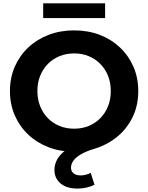

<svg xmlns="http://www.w3.org/2000/svg" viewBox="-20 -893 884 1145"><path d="M442.7 231.6Q377.4 231.6 341 200.8Q304.6 170 304.6 120Q304.6 88.4 320.5 58.8Q336.4 29.1 370.6 3.5Q404.7 -22.1 457.7 -40.6L466.7 9.4Q452.6 10.4 442 11.1Q431.4 11.8 422.2 11.8Q339.6 11.8 269.8 -14.9Q200 -41.6 148.2 -90.5Q96.4 -139.4 67.9 -205.5Q39.3 -271.6 39.3 -350Q39.3 -428.8 67.9 -494.7Q96.4 -560.6 148.2 -609.5Q200 -658.4 269.8 -685.1Q339.6 -711.8 422.2 -711.8Q505.2 -711.8 574.8 -685.1Q644.3 -658.4 695.8 -609.5Q747.3 -560.6 775.9 -494.7Q804.5 -428.8 804.5 -350Q804.5 -262.2 769.8 -192.3Q735.1 -122.4 675.8 -75Q616.5 -27.6 542.3 -5.6Q495.3 8.4 464.2 26.3Q433.1 44.2 418.3 64.5Q403.4 84.8 403.4 106.7Q403.4 127.9 418.6 140.5Q433.9 153.1 460.7 153.1Q477.1 153.1 493.2 148.6Q509.3 144.1 520.9 137.9L543.6 208.6Q525 218.6 498.1 225.1Q471.1 231.6 442.7 231.6ZM422.2 -125.5Q469.1 -125.5 508.7 -141.7Q548.4 -158 578 -188Q607.7 -218.1 624.2 -259.3Q640.7 -300.6 640.7 -350Q640.7 -400.1 624.2 -441Q607.7 -481.9 578 -512Q548.4 -542 508.7 -558.3Q469.1 -574.5 422.2 -574.5Q375.3 -574.5 335.3 -558.3Q295.4 -542 265.7 -512Q236.1 -481.9 219.6 -441Q203 -400.1 203 -350Q203 -300.6 219.6 -259.3Q236.1 -218.1 265.7 -188Q295.4 -158 335.3 -141.7Q375.3 -125.5 422.2 -125.5ZM237.5 -785.2V-873.1H606.8V-785.2Z"/></svg>

Font: Montserrat Alternates Thin
Style: Regular
Weight: 100
Designer: Julieta Ulanovsky
Foundry: Julieta Ulanovsky
Version: Version 9.000